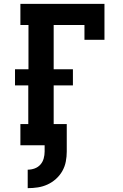

<svg xmlns="http://www.w3.org/2000/svg" viewBox="-20 -755 640 998"><path d="M124 223V127Q143 127 160.5 120.5Q178 114 190 100.5Q202 87 207 69Q212 51 212 33V0H86V-110H127V-311H58V-395H128V-625H86V-735H523V-548H419V-625H259V-395H359V-311H259V-110H327V33Q327 59 322 85Q317 111 304 134Q291 157 271 175Q251 193 227 204Q203 215 177 219Q151 223 124 223Z"/></svg>

Font: Iosevka HT Extrabold Extended
Style: Regular
Weight: 800
Width: 7
Monospace: yes
Designer: Belleve Invis
Foundry: Belleve Invis
Version: Version 32.3.0; ttfautohint (v1.8.4)